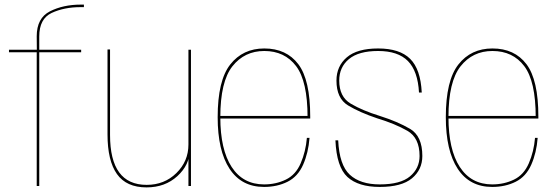

<svg xmlns="http://www.w3.org/2000/svg" viewBox="-20 -808 2424 834"><path d="M139.5 0H150.5V-581H332.5V-592H150.5V-649.5Q150.5 -726.5 204.5 -751.8Q258.5 -777 330.5 -777H344.5V-788H331.5Q254.5 -788 197 -758.8Q139.5 -729.5 139.5 -650.5L140 -592H19V-581H139.5Z M798.5 0H809.5V-592H798.5V-107.5ZM458 -593H447V-224Q447 -110 488 -52Q529 6 616.5 6Q697 6 750.5 -43Q804 -92 804 -156.5L798.5 -180Q798.5 -107.5 746.2 -56.2Q694 -5 617 -5Q537.5 -5 497.8 -59Q458 -113 458 -222Z M1127 4V-7Q1035.5 -7 986.2 -82.8Q937 -158.5 937 -299Q937 -453.5 989.5 -520Q1042 -586.5 1128 -586.5Q1216.5 -586.5 1266.2 -520.8Q1316 -455 1316 -299L1320.5 -304.5H932V-293H1327.5Q1327.5 -298 1327.5 -301.5Q1327.5 -461 1275.8 -529.2Q1224 -597.5 1128 -597.5Q1035 -597.5 980.2 -528Q925.5 -458.5 925.5 -299Q925.5 -153.5 977.2 -74.8Q1029 4 1127 4ZM1127 -7V4Q1184 4 1229 -18.5Q1274 -41 1296.8 -92.8Q1319.5 -144.5 1324.5 -209H1313Q1308 -149.5 1286.2 -99Q1264.5 -48.5 1221.5 -27.8Q1178.5 -7 1127 -7Z M1629.5 4Q1724.5 4 1769.5 -33.5Q1814.5 -71 1814.5 -130.5Q1814.5 -217 1760.8 -248.5Q1707 -280 1629.5 -304.5Q1553.5 -328 1503.5 -357.8Q1453.5 -387.5 1453.5 -458Q1453.5 -516 1495.5 -551.2Q1537.5 -586.5 1622.5 -586.5Q1709 -586.5 1752 -542.8Q1795 -499 1800 -406H1812Q1807 -507.5 1761.5 -552.5Q1716 -597.5 1622.5 -597.5Q1531.5 -597.5 1486.5 -559Q1441.5 -520.5 1441.5 -458Q1441.5 -380.5 1492 -350Q1542.5 -319.5 1618.5 -294Q1696 -270.5 1749.2 -240Q1802.5 -209.5 1802.5 -130.5Q1802.5 -77 1761 -42Q1719.5 -7 1629.5 -7Q1545 -7 1499.5 -49Q1454 -91 1449 -198.5H1437Q1442 -82.5 1489.2 -39.2Q1536.5 4 1629.5 4Z M2118 4V-7Q2026.5 -7 1977.2 -82.8Q1928 -158.5 1928 -299Q1928 -453.5 1980.5 -520Q2033 -586.5 2119 -586.5Q2207.5 -586.5 2257.2 -520.8Q2307 -455 2307 -299L2311.5 -304.5H1923V-293H2318.5Q2318.5 -298 2318.5 -301.5Q2318.5 -461 2266.8 -529.2Q2215 -597.5 2119 -597.5Q2026 -597.5 1971.2 -528Q1916.5 -458.5 1916.5 -299Q1916.5 -153.5 1968.2 -74.8Q2020 4 2118 4ZM2118 -7V4Q2175 4 2220 -18.5Q2265 -41 2287.8 -92.8Q2310.5 -144.5 2315.5 -209H2304Q2299 -149.5 2277.2 -99Q2255.5 -48.5 2212.5 -27.8Q2169.5 -7 2118 -7Z"/></svg>

Font: Anybody UltraCondensed Thin Thin
Style: Regular
Weight: 250
Version: Version 1.111